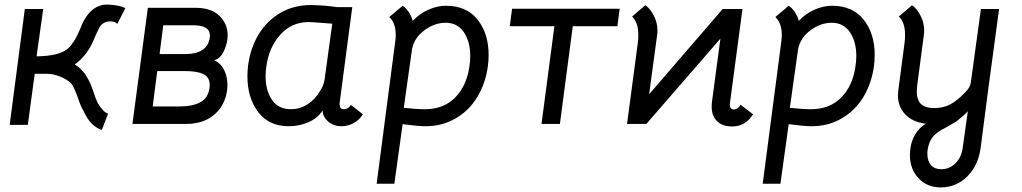

<svg xmlns="http://www.w3.org/2000/svg" viewBox="-20 -539 4443 835"><path d="M168 -500 139 -294Q158 -294 184 -296.5Q210 -299 230 -305Q276 -318 295 -351Q307 -366 317 -387.5Q327 -409 329 -414Q334 -429 344 -448Q361 -479 381 -495.5Q401 -512 428 -518Q434 -519 447 -519Q469 -519 491.5 -514.5Q514 -510 525 -503L490 -435Q481 -446 460 -446Q439 -446 427 -436Q420 -432 413.5 -421Q407 -410 395 -383Q384 -356 372 -333Q342 -284 305 -259Q341 -236 357 -205Q371 -185 386 -141Q395 -112 405 -91Q429 -51 450 -45L423 26Q374 10 346 -51Q334 -71 326 -93Q318 -115 317 -119Q300 -164 290 -176Q270 -195 240 -206.5Q210 -218 185 -218H131L101 4H22L88 -500Z M831 -505Q898 -505 934 -470.5Q970 -436 970 -385Q970 -374 969 -368Q965 -339 950.5 -311Q936 -283 911 -277Q939 -265 954 -236Q969 -207 969 -170Q969 -125 948.5 -86Q928 -47 887.5 -23.5Q847 0 789 0H556L623 -505ZM892 -374 893 -384Q893 -429 822 -429H690L674 -304H790Q832 -304 859.5 -321.5Q887 -339 892 -374ZM891 -156Q892 -160 892 -169Q892 -204 864 -217Q836 -230 784 -230H664L644 -76H759Q818 -76 851.5 -94.5Q885 -113 891 -156Z M1056 -207Q1056 -231 1059 -255Q1069 -330 1104.5 -389Q1140 -448 1198.5 -482.5Q1257 -517 1332 -517Q1355 -517 1388.5 -514.5Q1422 -512 1445 -508H1512L1457 -91V-85Q1457 -64 1475 -64Q1495 -64 1506 -83L1558 -42Q1543 -17 1517.5 -3.5Q1492 10 1466 10Q1429 10 1405 -12.5Q1381 -35 1383 -64V-59Q1363 -26 1322.5 -8Q1282 10 1236 10Q1150 10 1103 -51.5Q1056 -113 1056 -207ZM1371 -142Q1388 -166 1392 -196L1425 -436L1386 -439Q1336 -443 1322 -443Q1248 -443 1198.5 -387.5Q1149 -332 1138 -248Q1135 -229 1135 -208Q1135 -145 1163 -104.5Q1191 -64 1245 -64Q1285 -64 1318.5 -86Q1352 -108 1371 -142Z M2105 -300Q2105 -277 2102 -253Q2092 -177 2056 -117.5Q2020 -58 1961.5 -24Q1903 10 1830 10Q1799 10 1731 1L1695 260H1618L1698 -352Q1701 -372 1701 -387Q1701 -439 1673 -465L1731 -514Q1745 -505 1757 -487.5Q1769 -470 1775 -448Q1803 -479 1842.5 -496.5Q1882 -514 1919 -514Q2009 -514 2057 -453.5Q2105 -393 2105 -300ZM2022 -255Q2025 -276 2025 -295Q2025 -359 1997 -399.5Q1969 -440 1918 -440Q1870 -440 1826 -407.5Q1782 -375 1772 -326L1736 -70Q1793 -64 1828 -64Q1910 -64 1960.5 -116Q2011 -168 2022 -255Z M2391 -425H2197L2207 -501H2675L2665 -425H2471L2415 0H2335Z M3123 -500H3209L3154 -87V-83Q3154 -73 3158.5 -68Q3163 -63 3171 -63Q3189 -63 3201 -83L3255 -42Q3222 11 3164 11Q3122 11 3098.5 -12Q3075 -35 3075 -75Q3075 -87 3076 -94L3113 -371L2791 0H2707L2754 -354Q2756 -366 2756 -388Q2756 -441 2729 -467L2786 -516Q2809 -502 2826 -465.5Q2843 -429 2838 -388L2803 -129Z M3784 -300Q3784 -277 3781 -253Q3771 -177 3735 -117.5Q3699 -58 3640.5 -24Q3582 10 3509 10Q3478 10 3410 1L3374 260H3297L3377 -352Q3380 -372 3380 -387Q3380 -439 3352 -465L3410 -514Q3424 -505 3436 -487.5Q3448 -470 3454 -448Q3482 -479 3521.5 -496.5Q3561 -514 3598 -514Q3688 -514 3736 -453.5Q3784 -393 3784 -300ZM3701 -255Q3704 -276 3704 -295Q3704 -359 3676 -399.5Q3648 -440 3597 -440Q3549 -440 3505 -407.5Q3461 -375 3451 -326L3415 -70Q3472 -64 3507 -64Q3589 -64 3639.5 -116Q3690 -168 3701 -255Z M3937 134Q3937 126 3939 108Q3943 74 3960.5 45Q3978 16 4006 -1Q3949 -8 3917 -41.5Q3885 -75 3885 -125Q3885 -132 3887 -148L3914 -354Q3916 -366 3916 -388Q3916 -442 3889 -467L3946 -516Q3969 -502 3986 -465.5Q4003 -429 3998 -388L3969 -169Q3967 -149 3967 -142Q3967 -104 3985.5 -86.5Q4004 -69 4043 -69Q4082 -69 4112.5 -85Q4143 -101 4178 -138Q4199 -158 4202 -180L4246 -500H4325L4277 -145L4245 102Q4235 180 4187 228Q4139 276 4071 276Q4012 276 3974.5 236Q3937 196 3937 134ZM4167 102 4189 -55Q4176 -40 4137 -9Q4104 9 4093 16Q4055 34 4037 56Q4019 78 4014 114Q4013 119 4013 129Q4013 161 4029 179Q4045 197 4073 197Q4110 197 4136 170.5Q4162 144 4167 102Z"/></svg>

Font: Bellota
Style: Bold Italic
Weight: 700
Italic angle: -7.5°
Designer: Kemie Guaida
Foundry: Kemie Guaida
Version: Version 4.001